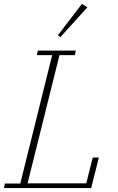

<svg xmlns="http://www.w3.org/2000/svg" viewBox="-27 -955 600 975"><path d="M-2 -23H76L238 -675H160L165 -698H358L353 -675H275L113 -24H411L444 -155H475L436 0H-7ZM267 -776 389 -935 417 -918 280 -767Z"/></svg>

Font: IBM Plex Serif ExtLt
Style: Italic
Weight: 200
Italic angle: -14°
Designer: Mike Abbink, Paul van der Laan, Pieter van Rosmalen
Foundry: Bold Monday
Version: Version 3.001